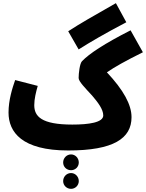

<svg xmlns="http://www.w3.org/2000/svg" viewBox="-20 -932 925 1216"><path d="M478 -619C549 -664 641 -718 780 -791L714 -912C575 -833 482 -780 412 -734ZM412 21C699 21 813 -55 813 -190C813 -269 762 -362 657 -474C705 -507 772 -545 885 -601L807 -740C640 -655 545 -592 499 -544C485 -529 478 -468 478 -438C478 -416 519 -375 564 -326C599 -285 634 -240 634 -201C634 -156 542 -143 438 -143C242 -143 197 -195 197 -266C197 -306 208 -349 219 -388L76 -425C58 -374 34 -298 34 -219C34 -96 118 21 412 21ZM430 146C457 146 479 125 479 97C479 69 457 46 430 46C402 46 380 69 380 97C380 125 402 146 430 146ZM430 264C457 264 479 242 479 215C479 187 457 164 430 164C402 164 380 187 380 215C380 242 402 264 430 264Z"/></svg>

Font: Noto Sans Arabic UI Cn Bk
Style: Regular
Weight: 900
Width: 3
Designer: Monotype Design Team, Nadine Chahine and Nizar Qandah
Foundry: Monotype Imaging Inc.
Version: Version 2.010